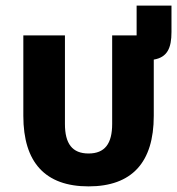

<svg xmlns="http://www.w3.org/2000/svg" viewBox="-20 -651 630 683"><path d="M295 12C449 12 527 -73 527 -239V-439C575 -447 590 -480 590 -537V-631H466V-525H379V-210C379 -140 353 -105 295 -105C237 -105 211 -140 211 -210V-525H63V-239C63 -73 141 12 295 12Z"/></svg>

Font: Braiins Sans
Style: Bold
Weight: 700
Designer: Mike Abbink, Paul van der Laan, Pieter van Rosmalen, Jiri Chlebus, Lubos Buracinsky
Foundry: Bold Monday, Sudetype
Version: Version 1.000;hotconv 1.0.109;makeotfexe 2.5.65596